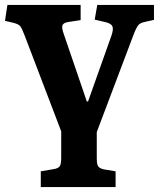

<svg xmlns="http://www.w3.org/2000/svg" viewBox="-20 -533 639 772"><path d="M144 219.2V155.8L195.8 147Q214.8 144 220.5 135Q226.1 126 226.1 102.1V-4.9L79.1 -390.1Q68.4 -418.9 61.5 -427.5Q54.7 -436 35.2 -440.9L0 -449.2L9.8 -513.2H304.2V-452.1L255.9 -444.8Q235.4 -441.9 231.2 -431.6Q227.1 -421.4 236.8 -395L329.1 -125H334L428.2 -390.1Q437 -416 431.9 -427.2Q426.8 -438.5 404.8 -443.8L360.8 -454.1L371.1 -513.2H599.1V-453.1L562 -444.8Q543.9 -441.4 535.9 -431.6Q527.8 -421.9 516.1 -391.1L369.1 -2V102.1Q369.1 126.5 374.3 135Q379.4 143.6 397 147.9L444.8 155.8V219.2Z"/></svg>

Font: Literata Book
Style: Bold
Weight: 700
Designer: Latin by Veronika Burian and Jose Scaglione. Greek by Irene Vlachou. Cyrillic by Vera Evstafieva
Foundry: TypeTogether
Version: Version 2.003;PS 002.003;hotconv 1.0.88;makeotf.lib2.5.64775